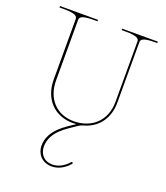

<svg xmlns="http://www.w3.org/2000/svg" viewBox="-139 -615 819 950"><g transform="rotate(20 270.0 -140.0)"><path d="M442.5 -485C442.5 -499.5 449 -512.5 517.5 -512.5H527.5V-520H340V-512.5H357.5C426 -512.5 432.5 -499.5 432.5 -485V-167.5C432.5 -71.5 367.5 -7.5 270 -7.5C180 -7.5 120 -71.5 120 -167.5V-485C120 -499.5 126.5 -512.5 195 -512.5H212.5V-520H12.5V-512.5H32.5C101 -512.5 107.5 -499.5 107.5 -485V-167.5C107.5 -65.5 172.5 2.5 270 2.5C276.5 2.5 282.5 2 288.5 1.5C245.5 31 162.5 75 162.5 161C163 201.5 191.5 240 244.5 240C273.5 240 306 227.5 336 193.5C339 190 336.5 187 336 186.5C335.5 186 331.5 183.5 328.5 187C300.5 219 270.5 230 244.5 230C197.5 230 175.5 196.5 175 161C175 81 250.5 41 294.5 10C306 2 312.5 -1 328 -5.5C398.5 -26.5 442.5 -86 442.5 -167.5Z"/></g></svg>

Font: ZnikomitSC
Style: Regular
Weight: 100
Designer: gluk
Foundry: gluk
Version: Version 0.55